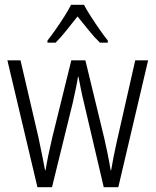

<svg xmlns="http://www.w3.org/2000/svg" viewBox="-20 -785 652 805"><path d="M332 -354Q325 -382 319.5 -410Q314 -438 309 -463H307Q303 -438 297 -409.5Q291 -381 285 -354L198 0H137L11 -532H66L141 -210Q149 -172 156 -137.5Q163 -103 169 -71H171Q175 -97 182.5 -133.5Q190 -170 199 -208L279 -532H338L417 -206Q424 -176 431 -141.5Q438 -107 444 -71H446Q451 -100 456 -126.5Q461 -153 469 -188L547 -532H601L476 0H415ZM332 -765Q344 -742 362.5 -713.5Q381 -685 400 -658Q419 -631 432 -615V-606H399Q376 -628 352 -658Q328 -688 305 -716Q283 -688 258.5 -657.5Q234 -627 213 -606H179V-615Q195 -635 213.5 -661.5Q232 -688 249.5 -715.5Q267 -743 278 -765Z"/></svg>

Font: Noto Sans Gurmukhi UI Condensed Light
Style: Regular
Weight: 300
Width: 3
Designer: Jelle Bosma - Monotype Design Team
Foundry: Monotype Imaging Inc.
Version: Version 2.004; ttfautohint (v1.8.4.7-5d5b)